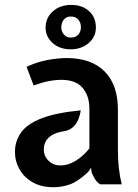

<svg xmlns="http://www.w3.org/2000/svg" viewBox="-20 -770 576 802"><path d="M202.5 12Q153 12 117 -8.2Q81 -28.5 61.8 -62.2Q42.5 -96 42.5 -135.5Q42.5 -180.5 67.8 -216.2Q93 -252 153 -275.5Q213 -299 317.5 -309Q314.5 -289.5 307 -271Q299.5 -252.5 285.2 -239.2Q271 -226 248 -222Q215.5 -217 197 -205.5Q178.5 -194 170.8 -178.8Q163 -163.5 163 -146Q163 -118 182.8 -98.5Q202.5 -79 233 -79Q264 -79 295.2 -97.8Q326.5 -116.5 353.5 -150V-315Q353.5 -370 324.8 -403.2Q296 -436.5 237.5 -436.5Q212 -436.5 184.2 -431.2Q156.5 -426 120.5 -413L91 -491Q137 -512 180.5 -519.8Q224 -527.5 258.5 -527.5Q361 -527.5 416.8 -471.8Q472.5 -416 472.5 -312V-143.5Q472.5 -103.5 476.5 -67.8Q480.5 -32 488.5 0H399Q385.5 -8 377 -21.5Q368.5 -35 362.5 -50.5L360.5 -69.5L348.5 -52Q306.5 -12.5 273.2 -0.2Q240 12 202.5 12ZM275.5 -564Q230 -564 200.2 -590Q170.5 -616 170.5 -654.5Q170.5 -695.5 200.8 -722.5Q231 -749.5 277 -749.5Q323.5 -749.5 352 -723.5Q380.5 -697.5 380.5 -655.5Q380.5 -615.5 350 -589.8Q319.5 -564 275.5 -564ZM276 -613Q296 -613 307 -625.5Q318 -638 318 -656.5Q318 -675.5 307 -688.2Q296 -701 275.5 -701Q257.5 -701 246.8 -688.2Q236 -675.5 236 -655Q236 -639.5 246.8 -626.2Q257.5 -613 276 -613Z"/></svg>

Font: Expletus Sans SemiBold
Style: Regular
Weight: 600
Version: Version 7.500